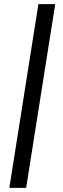

<svg xmlns="http://www.w3.org/2000/svg" viewBox="-20 -725 305 925"><path d="M25 180 165 -705H246L106 180Z"/></svg>

Font: Nunito Sans
Style: Italic
Weight: 400
Italic angle: -9°
Designer: Vernon Adams
Foundry: Vernon Adams
Version: Version 3.006; ttfautohint (v1.8.3)